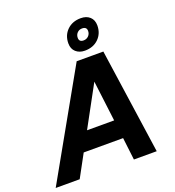

<svg xmlns="http://www.w3.org/2000/svg" viewBox="-210 -1088 1112 1218"><g transform="rotate(-20 346.0 -479.0)"><path d="M-44 0 356 -710H536L638 0H484L466 -151H200L118 0ZM417 -550 268 -276H451ZM429 -755Q392 -755 368.5 -776Q345 -797 345 -834Q345 -888 380.5 -923Q416 -958 473 -958Q511 -958 534 -937Q557 -916 557 -879Q557 -825 521.5 -790Q486 -755 429 -755ZM443 -819Q463 -819 476.5 -832.5Q490 -846 490 -866Q490 -894 459 -894Q439 -894 426 -880.5Q413 -867 413 -847Q413 -819 443 -819Z"/></g></svg>

Font: Geist
Style: Bold Italic
Weight: 700
Italic angle: -12°
Designer: Basement.studio, Andrés Briganti, Mateo Zaragoza
Foundry: Basement.studio, Vercel, Andrés Briganti, Guido Ferreyra, Mateo Zaragoza
Version: Version 1.500; ttfautohint (v1.8.4.7-5d5b)